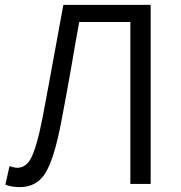

<svg xmlns="http://www.w3.org/2000/svg" viewBox="-20 -752 738 785"><path d="M2 3 19 -73Q38 -66 51 -66Q83 -66 104 -100Q129 -144 153 -266Q162 -310 239 -732H596V0H513V-662H304Q292 -599 268 -458Q245 -329 231 -257Q201 -97 162 -39Q127 13 61 13Q26 13 2 3Z"/></svg>

Font: Source Han Sans CN Normal
Style: Regular
Weight: 350
Designer: Ryoko NISHIZUKA 西塚涼子 (kana, bopomofo & ideographs); Paul D. Hunt (Latin, Greek & Cyrillic); Sandoll Communications 산돌커뮤니
Foundry: Adobe
Version: Version 2.004;hotconv 1.0.118;makeotfexe 2.5.65603